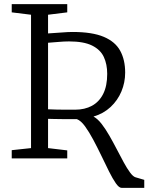

<svg xmlns="http://www.w3.org/2000/svg" viewBox="-20 -763 722 925"><path d="M565.5 142Q553.5 142 538.2 120.2Q523 98.5 505.5 63.5Q488 28.5 468.8 -11.8Q449.5 -52 429.5 -89.5Q409.5 -127 389.8 -154.2Q370 -181.5 350.5 -189Q339.5 -189 319.8 -189Q300 -189 278.2 -189.2Q256.5 -189.5 238.2 -189.8Q220 -190 211.5 -190.5V-49.5L304 -38.5V0H36.5V-39.5L129.5 -49.5V-692L36.5 -703.5V-743H304V-703.5L211.5 -692V-602Q248 -604 277.8 -606.5Q307.5 -609 330 -609Q424.5 -609 480 -585.5Q535.5 -562 559.2 -518.2Q583 -474.5 583 -413.5Q583 -365.5 565 -322.5Q547 -279.5 512.8 -247.5Q478.5 -215.5 430.5 -201.5Q450 -191 469 -166.8Q488 -142.5 506.5 -110.2Q525 -78 542.5 -44.2Q560 -10.5 576 19Q592 48.5 606.5 68Q621 87.5 632.5 91L675 103.5V142ZM341 -234.5Q388.5 -234.5 423.2 -253.5Q458 -272.5 477.2 -310.8Q496.5 -349 496.5 -407Q496.5 -453.5 480.2 -488.5Q464 -523.5 423.8 -543.5Q383.5 -563.5 312.5 -563.5Q288.5 -563.5 261.8 -561Q235 -558.5 211.5 -557V-236.5Q229 -235.5 255.2 -235Q281.5 -234.5 305.5 -234.5Q329.5 -234.5 341 -234.5Z"/></svg>

Font: Merriweather 36pt Light
Style: Regular
Weight: 300
Designer: Eben Sorkin
Foundry: Eben Sorkin
Version: Version 2.100